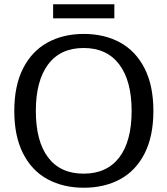

<svg xmlns="http://www.w3.org/2000/svg" viewBox="-20 -867 785 900"><path d="M516 -781H229V-847H516ZM47 -347Q47 -466 88.5 -547Q130 -628 203.5 -668Q277 -708 373 -708Q469 -708 542.5 -668Q616 -628 657.5 -547Q699 -466 699 -347Q699 -228 657.5 -147Q616 -66 542.5 -26.5Q469 13 373 13Q277 13 203.5 -26.5Q130 -66 88.5 -147Q47 -228 47 -347ZM597 -347Q597 -488 539 -565Q481 -642 372 -642Q263 -642 205.5 -565Q148 -488 148 -347Q148 -205 205.5 -129Q263 -53 372 -53Q481 -53 539 -129Q597 -205 597 -347Z"/></svg>

Font: Maitree Medium
Style: Regular
Weight: 500
Designer: CadsonDemak Team
Foundry: CadsonDemak
Version: Version 1.010